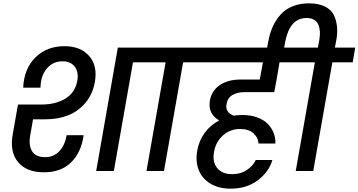

<svg xmlns="http://www.w3.org/2000/svg" viewBox="-20 -1026 2151 1152"><path d="M244.1 7.8Q138.2 7.8 87.9 -54Q37.6 -115.7 56.2 -219.2L87.9 -398.9H231.9Q270.5 -398.9 304.7 -407.2Q338.9 -415.5 368.2 -431.9Q397.5 -448.2 417.5 -476.3Q437.5 -504.4 443.8 -541Q453.1 -593.8 428.5 -626Q403.8 -658.2 356 -658.2Q295.4 -658.2 259.3 -612.8Q223.1 -567.4 223.1 -500H119.1Q124 -613.3 192.4 -681.2Q260.7 -749 367.2 -749Q462.4 -749 514.6 -690.4Q566.9 -631.8 548.8 -532.2Q535.2 -459 491.7 -408Q448.2 -356.9 387.5 -333.5Q326.7 -310.1 252.9 -310.1H178.2L161.1 -211.9Q150.9 -153.8 172.6 -118.4Q194.3 -83 251 -83Q301.8 -83 335.4 -118.2Q369.1 -153.3 379.9 -214.8H481.9Q467.8 -112.3 407 -52.2Q346.2 7.8 244.1 7.8ZM557.1 0 687 -740.2H915L898.9 -651.9H777.8L663.1 0Z M858.9 0 973.6 -651.9H851.6L866.7 -740.2H1215.8L1199.7 -651.9H1078.6L963.9 0Z M1614.3 -65.9Q1592.8 6.8 1525.9 56.4Q1459 106 1364.3 106Q1292 106 1241.9 75.4Q1191.9 44.9 1171.9 -7.1Q1151.9 -59.1 1163.6 -123Q1174.3 -183.1 1208.7 -229.7Q1243.2 -276.4 1295.4 -303.2Q1226.1 -343.3 1239.3 -422.9Q1250.5 -483.4 1300 -516.1Q1349.6 -548.8 1423.3 -548.8H1538.6L1557.6 -651.9H1162.6L1177.2 -740.2H1810.5L1795.4 -651.9H1657.2L1639.6 -548.8L1625.5 -473.1H1445.3Q1404.3 -473.1 1375 -456.1Q1345.7 -439 1339.4 -401.9Q1329.6 -352.1 1382.3 -332Q1405.3 -335.9 1435.5 -335.9Q1486.3 -335.9 1526.1 -320.6Q1565.9 -305.2 1588.9 -280.3Q1611.8 -255.4 1622.8 -225.8Q1633.8 -196.3 1632.3 -165H1531.2Q1529.8 -199.2 1501.5 -225.6Q1473.1 -252 1420.4 -252Q1360.4 -252 1317.6 -213.4Q1274.9 -174.8 1264.6 -116.2Q1252.9 -56.6 1282.2 -18.8Q1311.5 19 1373.5 19Q1423.8 19 1461.2 -6.1Q1498.5 -31.2 1514.6 -65.9Z M1578.1 -715.8 1589.4 -775.9Q1598.6 -826.7 1616.9 -866.9Q1635.3 -907.2 1664.1 -939.2Q1692.9 -971.2 1736.1 -988.5Q1779.3 -1005.9 1834 -1005.9Q1889.6 -1005.9 1927 -988Q1964.4 -970.2 1981 -939.2Q1997.6 -908.2 2002 -866.2Q2006.3 -824.2 1996.1 -775.9L1989.3 -740.2H2111.3L2096.2 -651.9H1974.1L1859.4 0H1754.4L1869.1 -651.9H1747.1L1762.2 -740.2H1887.2L1895 -780.8Q1898.4 -801.8 1899.4 -819.8Q1900.4 -837.9 1896.7 -856.4Q1893.1 -875 1884.8 -888.2Q1876.5 -901.4 1859.9 -909.7Q1843.3 -918 1819.3 -918Q1720.7 -918 1692.4 -780.8L1680.2 -715.8Z"/></svg>

Font: SVN-Poppins Medium
Style: Italic
Weight: 500
Italic angle: -10°
Designer: Ninad Kale (Devanagari), Jonny Pinhorn (Latin)
Foundry: Indian Type Foundry
Version: Version 3.002 2017